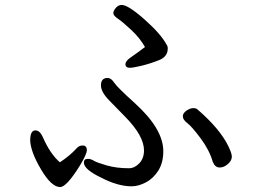

<svg xmlns="http://www.w3.org/2000/svg" viewBox="-20 -742 1040 776"><path d="M223 14Q249 14 303 -73Q331 -119 331 -135Q331 -154 314 -154Q299 -154 289 -142Q263 -113 222 -86Q182 -121 153 -188Q141 -215 123 -215Q102 -215 102 -174Q104 -128 146 -57Q188 14 223 14ZM868 -65Q885 -65 901 -79Q917 -93 917 -109Q917 -122 903 -151Q869 -221 779 -299Q773 -305 761 -305Q749 -305 734 -295Q719 -285 719 -272Q719 -258 737 -244.5Q755 -231 790.5 -183.5Q826 -136 840 -88Q849 -65 868 -65ZM512 11Q539 11 569 -4.5Q599 -20 619.5 -52Q640 -84 640 -131Q640 -221 524 -326Q454 -389 441.5 -408Q429 -427 415 -427Q388 -427 388 -397Q388 -370 422.5 -335Q457 -300 488 -268Q562 -192 562 -134Q562 -102 543 -82Q524 -62 501 -62Q451 -62 411 -73.5Q371 -85 359 -92.5Q347 -100 335 -100Q319 -100 319 -85Q319 -57 391 -23Q457 11 512 11ZM505 -468Q518 -468 553 -476.5Q588 -485 623 -499Q658 -513 658 -546Q658 -556 653 -562Q630 -605 564 -663.5Q498 -722 472 -722Q458 -722 448 -710Q438 -698 438 -689Q438 -679 456.5 -666.5Q475 -654 510 -621.5Q545 -589 566 -552Q543 -534 507 -509Q487 -495 487 -483Q487 -468 505 -468Z"/></svg>

Font: LXGW WenKai Mono TC
Style: Bold
Weight: 700
Designer: LXGW / Fontworks Inc.
Foundry: LXGW / Fontworks Inc.
Version: Version 1.330